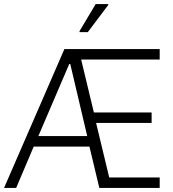

<svg xmlns="http://www.w3.org/2000/svg" viewBox="-23 -931 859 951"><path d="M296 -688H768V-636H379L442 -374H728V-322H453L518 -52H768V0H469L420 -205H144L57 0H-3ZM409 -257 325 -614H320L167 -257ZM371 -777 451 -911H513V-906L412 -772H371Z"/></svg>

Font: Saira SemiCondensed Light
Style: Regular
Weight: 300
Width: 4
Designer: Hector Gatti with collaboration of the Omnibus-Type team
Foundry: Omnibus-Type
Version: Version 0.072; ttfautohint (v1.8)